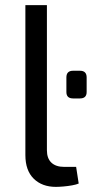

<svg xmlns="http://www.w3.org/2000/svg" viewBox="-20 -720 360 749"><path d="M265 -336Q239 -336 239 -361V-418Q239 -444 265 -444H292Q318 -444 318 -418V-361Q318 -336 292 -336ZM163 -700V-134Q163 -102 180.5 -85.5Q198 -69 230 -69H277L287 -4Q278 0 261.5 3Q245 6 227.5 7.5Q210 9 198 9Q144 9 111.5 -23Q79 -55 79 -115V-700Z"/></svg>

Font: Exo 2
Style: Regular
Weight: 400
Designer: Natanael Gama
Foundry: Natanael Gama
Version: Version 2.010